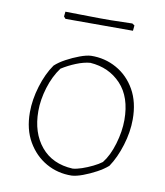

<svg xmlns="http://www.w3.org/2000/svg" viewBox="-73 -667 631 734"><g transform="rotate(10 243.0 -299.5)"><path d="M254 7Q200 8 155 -17.5Q110 -43 82.5 -90.5Q55 -138 55 -204Q55 -253 71 -305.5Q87 -358 113 -395Q129 -410 154 -423.5Q179 -437 204.5 -446.5Q230 -456 248 -457Q302 -458 347.5 -432.5Q393 -407 420 -359.5Q447 -312 447 -245Q447 -196 431 -144Q415 -92 390 -55Q373 -40 348 -26.5Q323 -13 297.5 -3.5Q272 6 254 7ZM253 -20Q268 -21 288.5 -28Q309 -35 329.5 -45Q350 -55 363 -65Q387 -95 401.5 -144Q416 -193 416 -237Q416 -326 369.5 -375.5Q323 -425 250 -430Q225 -428 195.5 -416Q166 -404 141 -388Q115 -353 100.5 -305.5Q86 -258 86 -214Q86 -130 130 -77Q174 -24 253 -20ZM127 -579 120 -587 122 -606Q148 -606 185 -605Q222 -604 254.5 -604Q287 -604 299 -604L382 -606L391 -600L389 -579Z"/></g></svg>

Font: Labrada ExtraLight
Style: Regular
Weight: 200
Designer: Mercedes Jáuregui
Foundry: Omnibus-Type Team
Version: Version 1.000; ttfautohint (v1.8.4.7-5d5b)